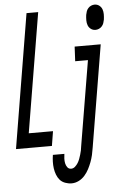

<svg xmlns="http://www.w3.org/2000/svg" viewBox="-85 -792 667 1049"><g transform="rotate(-5 249.0 -268.0)"><path d="M-22 0 100 -735H164L55 -80H188L175 0ZM468 -611Q453 -611 442 -619.5Q431 -628 426.5 -640.5Q422 -653 422 -667.5Q422 -682 424 -697Q426 -707 429 -716Q432 -725 439 -733Q446 -741 455.5 -745Q465 -749 474 -749Q489 -749 500 -740.5Q511 -732 515.5 -719.5Q520 -707 520 -692.5Q520 -678 518 -663Q516 -653 513 -644Q510 -635 503 -627Q496 -619 486.5 -615Q477 -611 468 -611ZM265 213Q247 213 229.5 206.5Q212 200 201 187.5Q190 175 183.5 158Q177 141 174.5 123Q172 105 172.5 86.5Q173 68 176 49Q176 49 176 49Q176 49 176 49H239Q237 62 236.5 75Q236 88 238.5 100.5Q241 113 248.5 123Q256 133 269 133Q281 133 290.5 124.5Q300 116 306.5 105.5Q313 95 317 84Q321 73 324.5 61.5Q328 50 330.5 38.5Q333 27 334 16L412 -450H342L346 -530H489L396 29Q393 49 388.5 68.5Q384 88 377 106.5Q370 125 360.5 143.5Q351 162 337 178Q323 194 304 203.5Q285 213 265 213Z"/></g></svg>

Font: Iosevka Curly Medium Oblique
Style: Regular
Weight: 500
Italic angle: -9°
Monospace: yes
Designer: Belleve Invis
Foundry: Belleve Invis
Version: Version 11.1.0; ttfautohint (v1.8.3)